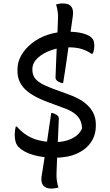

<svg xmlns="http://www.w3.org/2000/svg" viewBox="-20 -905 640 1120"><path d="M300 15Q230 15 174.5 -1Q119 -17 90 -46Q77 -58 71.5 -76Q66 -94 66 -119Q66 -133 67.5 -144.5Q69 -156 72 -167H78Q117 -121 170 -98.5Q223 -76 300 -76Q357 -76 399 -96.5Q441 -117 458 -154V-161Q457 -187 446 -207.5Q435 -228 412 -245Q389 -262 352 -275L263 -308Q209 -328 173.5 -349Q138 -370 118.5 -392.5Q99 -415 90.5 -439Q82 -463 82 -489V-501Q82 -544 104.5 -583Q127 -622 167 -653.5Q207 -685 259.5 -702.5Q312 -720 373 -720Q428 -720 464 -710Q500 -700 514 -685Q525 -674 527.5 -662Q530 -650 530 -637Q530 -626 528 -614Q526 -602 520 -591H514Q488 -609 457 -619Q426 -629 378 -629Q326 -629 278 -612Q230 -595 199.5 -566.5Q169 -538 169 -502V-497Q169 -473 180 -454.5Q191 -436 217.5 -420Q244 -404 290 -387L378 -355Q437 -334 472 -307Q507 -280 523 -248.5Q539 -217 539 -181V-171Q539 -117 510.5 -75Q482 -33 428.5 -9Q375 15 300 15ZM348 -420Q342 -420 335.5 -422Q329 -424 324 -427Q316 -430 309.5 -437.5Q303 -445 304 -457Q305 -483 306.5 -522Q308 -561 310 -606.5Q312 -652 314.5 -698.5Q317 -745 318 -786Q319 -802 318.5 -814.5Q318 -827 316.5 -838Q315 -849 312.5 -859Q310 -869 307 -879Q313 -880 319.5 -882Q326 -884 333 -884.5Q340 -885 346 -885Q383 -885 397 -865Q411 -845 404 -805Q398 -766 392.5 -725Q387 -684 381 -642Q375 -600 369.5 -560Q364 -520 358.5 -485Q353 -450 348 -420ZM279 -246Q286 -246 292 -244Q298 -242 302 -239Q312 -236 318 -228.5Q324 -221 323 -209Q322 -191 321 -164Q320 -137 318.5 -104.5Q317 -72 315.5 -37.5Q314 -3 312.5 31.5Q311 66 310 96Q309 112 309.5 124.5Q310 137 311.5 148Q313 159 315.5 169Q318 179 321 189Q316 190 309 191.5Q302 193 295 194Q288 195 281 195Q257 195 242.5 186Q228 177 223.5 159Q219 141 224 115Q228 91 233 58.5Q238 26 244 -12Q250 -50 256 -90Q262 -130 267.5 -169.5Q273 -209 279 -246Z"/></svg>

Font: Recursive Monospace Casual
Style: Regular
Weight: 400
Version: Version 1.047